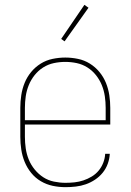

<svg xmlns="http://www.w3.org/2000/svg" viewBox="-20 -766 540 794"><path d="M251 8Q224 8 198 2.5Q172 -3 149 -16.5Q126 -30 109 -51Q92 -72 82 -96.5Q72 -121 68 -147.5Q64 -174 64 -200V-320Q64 -346 68 -372.5Q72 -399 82 -423.5Q92 -448 109 -468.5Q126 -489 148.5 -503Q171 -517 197.5 -522.5Q224 -528 250 -528Q276 -528 302.5 -522.5Q329 -517 351.5 -503Q374 -489 391 -468.5Q408 -448 418 -423.5Q428 -399 432 -372.5Q436 -346 436 -320V-251H83V-200Q83 -176 86.5 -152Q90 -128 99 -106Q108 -84 123.5 -65Q139 -46 159 -33Q179 -20 203 -15Q227 -10 251 -10Q270 -10 288.5 -12Q307 -14 325 -20Q343 -26 359.5 -36Q376 -46 388 -60.5Q400 -75 407 -93Q414 -111 415 -130H434Q433 -109 425.5 -88.5Q418 -68 404.5 -51.5Q391 -35 373 -23Q355 -11 335 -4Q315 3 293.5 5.5Q272 8 251 8ZM83 -269H417V-320Q417 -344 413.5 -368Q410 -392 401 -414Q392 -436 377 -455Q362 -474 341.5 -487Q321 -500 297.5 -505Q274 -510 250 -510Q226 -510 202.5 -505Q179 -500 158.5 -487Q138 -474 123 -455Q108 -436 99 -414Q90 -392 86.5 -368Q83 -344 83 -320ZM247 -595 233 -605 329 -746 346 -734Z"/></svg>

Font: Iosevka Thin
Style: Regular
Weight: 100
Monospace: yes
Designer: Belleve Invis
Foundry: Belleve Invis
Version: Version 32.5.0; ttfautohint (v1.8.4)